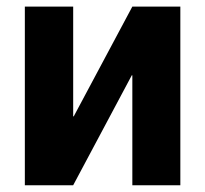

<svg xmlns="http://www.w3.org/2000/svg" viewBox="-20 -548 607 568"><path d="M513.5 0H371.5V-325L370 -325.5L196.5 0H53.5V-528.5H196.5V-204L198 -203.5L371.5 -528.5H513.5Z"/></svg>

Font: Roberto Sans
Style: Bold
Weight: 700
Designer: Google (font) & Cristiano Sobral (main changes)
Version: Version 1.000;October 12, 2021;FontCreator 14.0.0.2814 64-bi